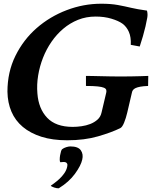

<svg xmlns="http://www.w3.org/2000/svg" viewBox="-20 -742 817 1032"><path d="M494 -653Q443 -653 399.5 -635.5Q356 -618 320 -587.5Q284 -557 256.5 -517Q229 -477 211 -431Q193 -385 185 -336Q177 -287 181 -240Q187 -158 233.5 -109Q280 -60 371 -60Q393 -60 418 -63.5Q443 -67 465 -75.5Q487 -84 504 -99Q521 -114 526 -138L551 -244Q553 -252 551 -259Q549 -266 538.5 -270.5Q528 -275 505 -277.5Q482 -280 442 -280V-334Q457 -334 478 -333.5Q499 -333 522.5 -332.5Q546 -332 569 -331.5Q592 -331 611 -331Q627 -331 647.5 -331Q668 -331 690.5 -331.5Q713 -332 735 -332.5Q757 -333 777 -334L776 -280Q750 -279 734 -276Q718 -273 708.5 -268.5Q699 -264 694.5 -257.5Q690 -251 689 -244L664 -137Q657 -107 647 -82.5Q637 -58 626 -53Q579 -30 506.5 -9Q434 12 341 12Q262 12 202.5 -7Q143 -26 102.5 -60Q62 -94 41.5 -142Q21 -190 20 -249Q20 -355 63 -442Q106 -529 177 -591Q248 -653 338.5 -687.5Q429 -722 524 -722Q576 -722 614 -715Q652 -708 685 -700Q702 -696 722 -692.5Q742 -689 770 -685Q775 -666 771.5 -646.5Q768 -627 762 -600Q750 -549 731 -492L683 -501Q685 -543 672.5 -571Q660 -599 638 -615Q617 -630 579 -641.5Q541 -653 494 -653ZM314 60Q323 53 336 49Q349 45 358 45Q400 45 414.5 66Q429 87 422 116Q415 148 383 192Q351 236 296 270Q287 271 271.5 266Q256 261 253 256Q260 251 273 241.5Q286 232 300 219Q314 206 325.5 189.5Q337 173 341 155Q344 143 340.5 137Q337 131 330.5 129.5Q324 128 316.5 129Q309 130 304 130Q301 126 301 115.5Q301 105 303 93Q305 81 308 71.5Q311 62 314 60Z"/></svg>

Font: Lusitana
Style: Bold Italic
Weight: 700
Designer: Ana Paula Megda
Foundry: Ana Paula Megda
Version: Version 1.000; ttfautohint (v1.1) -l 8 -r 50 -G 200 -x 14 -D